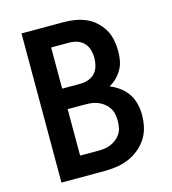

<svg xmlns="http://www.w3.org/2000/svg" viewBox="-109 -825 819 914"><g transform="rotate(-15 300.0 -367.5)"><path d="M289 0H81V-735H289Q317 -735 344.5 -730.5Q372 -726 397.5 -715Q423 -704 444 -685Q465 -666 479 -642Q493 -618 498.5 -590.5Q504 -563 504 -535Q504 -512 500 -489.5Q496 -467 485 -447Q474 -427 457.5 -410.5Q441 -394 421 -383Q446 -373 468.5 -356.5Q491 -340 506.5 -317Q522 -294 528.5 -267Q535 -240 535 -213Q535 -182 528 -151.5Q521 -121 504 -95.5Q487 -70 462.5 -50.5Q438 -31 409.5 -19.5Q381 -8 350.5 -4Q320 0 289 0ZM200 -431H289Q309 -431 328.5 -437.5Q348 -444 361.5 -458.5Q375 -473 380.5 -493Q386 -513 386 -533Q386 -553 380.5 -572.5Q375 -592 361.5 -606.5Q348 -621 328.5 -627.5Q309 -634 289 -634H200ZM200 -101H289Q305 -101 321 -103Q337 -105 352 -111.5Q367 -118 380 -128.5Q393 -139 401.5 -152.5Q410 -166 413 -182.5Q416 -199 416 -215Q416 -231 413 -247Q410 -263 401.5 -277Q393 -291 380 -301.5Q367 -312 352.5 -318.5Q338 -325 321.5 -327.5Q305 -330 289 -330H200Z"/></g></svg>

Font: Iosevka Extended
Style: Bold
Weight: 700
Width: 7
Monospace: yes
Designer: Belleve Invis
Foundry: Belleve Invis
Version: Version 32.5.0; ttfautohint (v1.8.4)